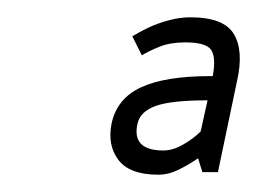

<svg xmlns="http://www.w3.org/2000/svg" viewBox="-20 -695 297 222"><path d="M163 -493Q130 -493 117 -510Q104 -527 109 -552Q115 -581 143 -594Q171 -607 223 -607H226Q230 -629 224 -637.5Q218 -646 194 -646Q177 -646 164.5 -641Q152 -636 144 -631L133 -653Q141 -658 151.5 -663Q162 -668 175 -671.5Q188 -675 200 -675Q239 -675 250.5 -655.5Q262 -636 254 -601L232 -496H214L209 -512Q199 -505 187 -499Q175 -493 163 -493ZM139 -552Q132 -521 169 -521Q180 -521 192 -528Q204 -535 212 -543L220 -579Q178 -579 160 -572.5Q142 -566 139 -552Z"/></svg>

Font: Epunda Slab Light
Style: Italic
Weight: 300
Italic angle: -12°
Designer: Simon Atzbach
Foundry: typofactur
Version: Version 1.102